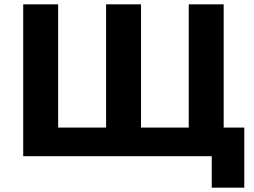

<svg xmlns="http://www.w3.org/2000/svg" viewBox="-20 -720 1170 885"><path d="M1011 -700V0H87V-700H248V-132H469V-700H630V-132H850V-700ZM1106 -132V145H956V0H847V-132Z"/></svg>

Font: Montserrat Alternates
Style: Bold
Weight: 700
Designer: Julieta Ulanovsky
Foundry: Julieta Ulanovsky
Version: Version 7.200